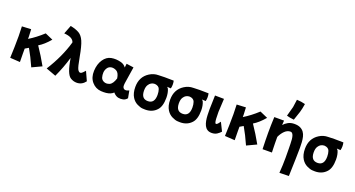

<svg xmlns="http://www.w3.org/2000/svg" viewBox="-64 -1917 5894 3189"><g transform="rotate(20 2883.0 -323.0)"><path d="M230 -195V-110L232 42L56 31Q65 -161 65 -357Q65 -439 60 -526L221 -534Q224 -463 227 -412V-365Q348 -438 472 -552L611 -491Q516 -378 422 -322Q523 -174 609 -19L439 61Q366 -104 292 -231Q262 -212 230 -195Z M862 55 686 -10Q862 -288 940 -562Q916 -646 761 -657L820 -810Q916 -790 973.5 -757Q1031 -724 1067 -642Q1103 -560 1134.5 -383Q1166 -206 1187.5 -169.5Q1209 -133 1233 -133Q1239 -133 1252.5 -138.5Q1266 -144 1313 -197L1386 -37Q1326 43 1233 43Q1176 43 1125 12Q1042 -36 1000 -311Q943 -118 862 55Z M1843 -254Q1829 -349 1781.5 -375Q1734 -401 1689.5 -394Q1645 -387 1620.5 -349.5Q1596 -312 1593.5 -268.5Q1591 -225 1603 -184Q1615 -143 1659 -124Q1703 -105 1756.5 -127Q1810 -149 1843 -254ZM1992 -151Q2006 -122 2034.5 -119.5Q2063 -117 2101 -136L2125 -7Q2096 30 2054.5 39.5Q2013 49 1971 41Q1929 33 1892 -4Q1883 -12 1879 -19Q1855 5 1821 18Q1761 42 1662.5 35.5Q1564 29 1498.5 -47.5Q1433 -124 1438.5 -243.5Q1444 -363 1498.5 -443.5Q1553 -524 1635 -539.5Q1717 -555 1808 -531Q1866 -515 1899 -468Q1902 -495 1907 -537L2035 -519Q2009 -342 1994.5 -258.5Q1980 -175 1992 -151Z M2449 -74Q2567 -74 2567 -227Q2567 -282 2552 -325Q2534 -376 2464 -383Q2394 -383 2356 -323Q2331 -286 2331 -224V-210Q2335 -74 2449 -74ZM2470 -540Q2556 -546 2738 -541Q2754 -471 2737 -404Q2701 -406 2671 -408L2692 -384Q2721 -319 2721 -231Q2721 -76 2655 -8Q2580 73 2457 73Q2448 73 2409.5 71Q2371 69 2313.5 41Q2256 13 2219 -45Q2174 -116 2174 -226Q2174 -406 2314 -494Q2386 -540 2470 -540Z M3065 -74Q3183 -74 3183 -227Q3183 -282 3168 -325Q3150 -376 3080 -383Q3010 -383 2972 -323Q2947 -286 2947 -224V-210Q2951 -74 3065 -74ZM3086 -540Q3172 -546 3354 -541Q3370 -471 3353 -404Q3317 -406 3287 -408L3308 -384Q3337 -319 3337 -231Q3337 -76 3271 -8Q3196 73 3073 73Q3064 73 3025.5 71Q2987 69 2929.5 41Q2872 13 2835 -45Q2790 -116 2790 -226Q2790 -406 2930 -494Q3002 -540 3086 -540Z M3625 60Q3578 60 3547 39.5Q3516 19 3498.5 -16.5Q3481 -52 3472.5 -97.5Q3464 -143 3462 -194.5Q3460 -246 3460 -299Q3460 -344 3467 -544L3626 -542Q3614 -336 3614 -308Q3614 -230 3617 -186Q3620 -142 3626.5 -124Q3633 -106 3642 -106Q3656 -106 3673 -124Q3690 -142 3708 -168L3782 -19Q3755 11 3718 35.5Q3681 60 3625 60Z M4026 -195V-110L4028 42L3852 31Q3861 -161 3861 -357Q3861 -439 3856 -526L4017 -534Q4020 -463 4023 -412V-365Q4144 -438 4268 -552L4407 -491Q4312 -378 4218 -322Q4319 -174 4405 -19L4235 61Q4162 -104 4088 -231Q4058 -212 4026 -195Z M4770 -943Q4849 -940 4919 -921Q4906 -834 4887 -771Q4852 -664 4834 -614Q4755 -622 4705 -638Q4729 -718 4751 -807Q4761 -869 4770 -943ZM4919 -217Q4919 -409 4852 -409Q4797 -409 4751 -364.5Q4705 -320 4674 -252V-234Q4674 -190 4674.5 -143Q4675 -96 4676.5 -53.5Q4678 -11 4679 23L4514 24Q4511 -60 4509.5 -128.5Q4508 -197 4508 -263Q4508 -330 4509.5 -397.5Q4511 -465 4515 -544H4687Q4684 -501 4682 -464Q4711 -499 4758.5 -525.5Q4806 -552 4870 -552Q4934 -552 4974.5 -532Q5015 -512 5039 -478.5Q5063 -445 5073.5 -401Q5084 -357 5087 -307Q5090 -257 5090 -207Q5090 -152 5086 1.5Q5082 155 5077 293L4911 297Q4922 157 4922 29Q4922 -99 4920.5 -141Q4919 -183 4919 -217Z M5448 -74Q5566 -74 5566 -227Q5566 -282 5551 -325Q5533 -376 5463 -383Q5393 -383 5355 -323Q5330 -286 5330 -224V-210Q5334 -74 5448 -74ZM5469 -540Q5555 -546 5737 -541Q5753 -471 5736 -404Q5700 -406 5670 -408L5691 -384Q5720 -319 5720 -231Q5720 -76 5654 -8Q5579 73 5456 73Q5447 73 5408.5 71Q5370 69 5312.5 41Q5255 13 5218 -45Q5173 -116 5173 -226Q5173 -406 5313 -494Q5385 -540 5469 -540Z"/></g></svg>

Font: KN Bobohei
Style: Bold
Weight: 700
Designer: Kingnam Type Foundry
Version: Version 1.710;March 18, 2023